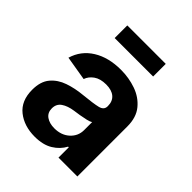

<svg xmlns="http://www.w3.org/2000/svg" viewBox="-208 -863 998 998"><g transform="rotate(45 290.5 -364.0)"><path d="M214.8 10.7Q136.7 10.7 85 -30.5Q33.2 -71.8 33.2 -152.8Q33.2 -213.9 62.5 -248.5Q91.8 -283.2 138.7 -299.3Q185.5 -315.4 239.3 -320.3Q309.6 -327.1 340.6 -334.7Q371.6 -342.3 371.6 -369.1V-371.6Q371.6 -406.2 349.4 -425.3Q327.1 -444.3 286.1 -444.3Q243.7 -444.3 217.8 -426Q191.9 -407.7 183.1 -381.3L48.8 -403.8Q69.8 -474.6 132.6 -513.7Q195.3 -552.7 286.6 -552.7Q345.2 -552.7 398.2 -534.2Q451.2 -515.6 484.6 -474.9Q518.1 -434.1 518.1 -367.7V0H379.4V-75.7H374.5Q354.5 -37.6 314.9 -13.4Q275.4 10.7 214.8 10.7ZM256.3 -92.3Q307.6 -92.3 340.1 -122.1Q372.6 -151.9 372.6 -195.3V-254.4Q363.8 -248 344 -243.4Q324.2 -238.8 302.2 -235.1Q280.3 -231.4 264.2 -229.5Q223.6 -223.6 198.7 -206.5Q173.8 -189.5 173.8 -156.7Q173.8 -125 197 -108.6Q220.2 -92.3 256.3 -92.3ZM429.2 -738.8V-646H146.5V-738.8Z"/></g></svg>

Font: Inter
Style: Bold
Weight: 700
Designer: Rasmus Andersson
Foundry: rsms
Version: Version 4.001;git-9221beed3